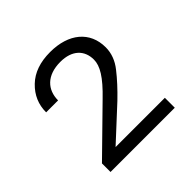

<svg xmlns="http://www.w3.org/2000/svg" viewBox="-114 -815 588 588"><g transform="rotate(-45 180.5 -520.5)"><path d="M112.3 -368.2 216.3 -464.4C241.7 -488.8 263.2 -512.2 280.8 -534.7C298.3 -556.6 307.1 -580.6 307.1 -605.5C307.1 -673.8 256.3 -715.8 176.3 -715.8C132.8 -715.8 99.1 -704.1 74.2 -680.2C49.3 -656.2 37.1 -627.4 37.1 -593.8H88.9C88.9 -639.2 118.2 -672.4 177.2 -672.4C228 -672.4 254.9 -645 254.9 -604.5C254.9 -577.6 236.8 -546.9 188.5 -500.5L47.4 -362.3V-325.2H325.7V-368.2Z"/></g></svg>

Font: Vazirmatn ExtraLight
Style: Regular
Weight: 200
Designer: Saber Rastikerdar
Foundry: Saber Rastikerdar
Version: Version 33.003